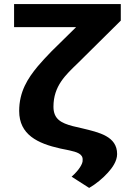

<svg xmlns="http://www.w3.org/2000/svg" viewBox="-20 -731 664 941"><path d="M572 -711H49V-598H353L233 -480C207 -454 185 -429 165 -406C116 -347 74 -282 74 -187C74 -71 164 -28 276 -3L320 6C356 14 387 23 385 53C386 63 381 75 372 89C363 103 349 119 331 135L417 190C450 171 484 143 509 115C530 92 554 59 554 24C554 -63 466 -82 383 -102L336 -113C280 -128 242 -147 242 -208C242 -310 302 -364 361 -421L572 -630Z"/></svg>

Font: Asimov
Style: XWid
Weight: 500
Designer: Google
Version: Version 2.000980; 2014